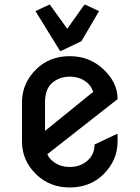

<svg xmlns="http://www.w3.org/2000/svg" viewBox="-20 -785 592 814"><path d="M234.4 -569.3 130.4 -737.8 187 -764.6H191.9L265.1 -663.1L337.4 -764.6H342.3L399.9 -737.8L325.2 -610.4L239.3 -569.3ZM478.5 -216.3V-185.5Q478.5 -105 418 -45.4Q361.3 9.8 275.9 9.8Q191.4 9.8 133.8 -45.4Q73.2 -104 73.2 -185.5V-351.6Q73.2 -432.1 133.8 -491.7Q190.4 -546.9 275.9 -546.9Q358.9 -546.9 418 -491.7Q478.5 -435.1 478.5 -365.7V-364.7L180.7 -131.3Q188 -114.7 201.2 -103.5Q231.9 -77.1 275.9 -77.1Q319.8 -77.1 350.3 -103.5Q380.9 -129.9 380.9 -172.4L473.6 -216.3ZM170.9 -230 375 -395.5Q367.2 -419.4 350.6 -433.6Q319.8 -460 275.9 -460Q231.9 -460 201.4 -433.8Q170.9 -407.7 170.9 -351.6Z"/></svg>

Font: Nova Round
Style: Book
Weight: 400
Version: Version 2.000